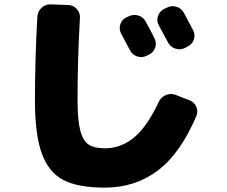

<svg xmlns="http://www.w3.org/2000/svg" viewBox="-20 -799 1040 879"><path d="M569 -724Q590 -735 613 -728Q636 -721 647 -700Q666 -667 687 -624Q698 -603 690.5 -581Q683 -559 662 -549L652 -544Q631 -533 608.5 -540.5Q586 -548 575 -569Q568 -582 555 -607Q542 -632 535 -644Q524 -664 530.5 -686.5Q537 -709 558 -719ZM744 -764Q765 -775 788 -768Q811 -761 822 -740Q850 -688 864 -661Q875 -640 867.5 -618Q860 -596 839 -586L826 -579Q805 -569 782.5 -576.5Q760 -584 749 -605L707 -683Q696 -703 703 -725Q710 -747 731 -758ZM847 -340Q869 -332 878.5 -311Q888 -290 879 -268Q806 -96 702 -18Q598 60 460 60Q337 60 270 25Q203 -10 171.5 -96Q140 -182 140 -340Q140 -525 151 -723Q153 -747 170.5 -763.5Q188 -780 212 -779L293 -776Q316 -775 331.5 -758Q347 -741 346 -718Q335 -528 335 -340Q335 -249 347.5 -201.5Q360 -154 386 -137Q412 -120 460 -120Q533 -120 593 -169Q653 -218 707 -333Q718 -355 739.5 -364Q761 -373 783 -365Z"/></svg>

Font: Rounded Mplus 1c Black
Style: Regular
Weight: 900
Version: Version 1.059.20150529